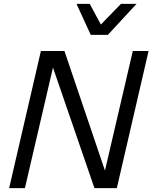

<svg xmlns="http://www.w3.org/2000/svg" viewBox="-20 -966 783 986"><path d="M446 -787 373 -946H441L498 -840L601 -946H681L534 -787ZM27 0 190 -704H311L519 -90L662 -704H743L580 0H465L252 -619L108 0Z"/></svg>

Font: Prodigy Sans
Style: Italic
Weight: 400
Italic angle: -13°
Designer: Wei Huang
Foundry: Wei Huang
Version: Version 1.003; ttfautohint (v1.8.3)